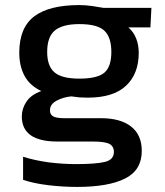

<svg xmlns="http://www.w3.org/2000/svg" viewBox="-20 -554 651 757"><path d="M284 183Q227 183 169 176Q112 169 71 155V64Q115 78 171 86Q228 93 279 93Q357 93 393 84.5Q429 76 429 45Q429 23 411.5 13.5Q394 4 345 4H206Q66 4 66 -95Q66 -126 84.5 -153.5Q103 -181 143 -195Q98 -216 77 -254.5Q56 -293 56 -346Q56 -445 115 -489.5Q174 -534 293 -534Q318 -534 345 -530Q373 -526 388 -523H577L573 -446H486Q507 -428 517 -402Q527 -376 527 -346Q527 -263 477 -216Q427 -169 326 -169Q309 -169 294 -170Q282 -172 261 -174Q229 -171 203 -157Q177 -143 177 -119Q177 -102 190 -95Q203 -88 233 -88H378Q455 -88 497 -55Q539 -22 539 41Q539 117 473 150Q407 183 284 183ZM293 -244Q364 -244 391.5 -267.5Q419 -291 419 -349Q419 -407 391.5 -433Q364 -459 293 -459Q227 -459 196.5 -434Q166 -409 166 -349Q166 -294 194.5 -269Q223 -244 293 -244Z"/></svg>

Font: Kanit Cyrillic
Style: Regular
Weight: 400
Designer: Katatrad Team, Sasha Pavljenko
Foundry: CadsonDemak, Pavljenko + Design
Version: Version 1.002;Fontself Maker 3.5.7